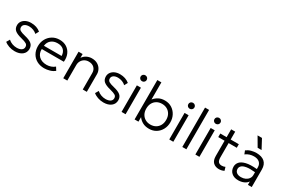

<svg xmlns="http://www.w3.org/2000/svg" viewBox="91 -1889 4455 3039"><g transform="rotate(30 2318.0 -369.0)"><path d="M232.5 15Q177.5 15 127.5 -2.5Q77.5 -20 45.5 -48L80 -107Q110 -79 150.5 -64Q191 -49 233 -49Q287.5 -49 319 -69.8Q350.5 -90.5 350.5 -128.5Q350.5 -164 323.8 -181.5Q297 -199 226 -217Q139 -238 100.2 -270.8Q61.5 -303.5 61.5 -362.5Q61.5 -403.5 84.2 -435.8Q107 -468 147.2 -486.5Q187.5 -505 240 -505Q345.5 -505 414.5 -446.5L382 -386.5Q356.5 -412 318.2 -426.8Q280 -441.5 239 -441.5Q191.5 -441.5 161.5 -421.2Q131.5 -401 131.5 -365.5Q131.5 -329 161 -311.5Q190.5 -294 256.5 -278.5Q344 -258 382.8 -224.8Q421.5 -191.5 421.5 -133Q421.5 -65.5 369.8 -25.2Q318 15 232.5 15Z M773 15Q696.5 15 638 -17Q579.5 -49 546.5 -106.8Q513.5 -164.5 513.5 -241Q513.5 -315.5 546.5 -374Q579.5 -432.5 636.2 -466.2Q693 -500 765 -500Q841.5 -500 895.8 -464.5Q950 -429 975.8 -368Q1001.5 -307 993 -230.5H590Q586.5 -149.5 638 -100.2Q689.5 -51 779.5 -51Q819 -51 857.8 -64.5Q896.5 -78 925 -103L961 -45.5Q924 -15 872.8 0Q821.5 15 773 15ZM593.5 -292H917Q914.5 -359.5 875.8 -397.5Q837 -435.5 764 -435.5Q693 -435.5 647 -397.5Q601 -359.5 593.5 -292Z M1115.5 0V-485H1189.5V-416Q1222 -460.5 1264.8 -480.2Q1307.5 -500 1352 -500Q1417 -500 1460 -473.5Q1503 -447 1524.5 -406.5Q1546 -366 1546 -324V0H1472V-301.5Q1472 -359 1435.2 -394.8Q1398.5 -430.5 1335.5 -430.5Q1294.5 -430.5 1261.5 -411.8Q1228.5 -393 1209 -360Q1189.5 -327 1189.5 -283V0Z M1856 15Q1801 15 1751 -2.5Q1701 -20 1669 -48L1703.5 -107Q1733.5 -79 1774 -64Q1814.5 -49 1856.5 -49Q1911 -49 1942.5 -69.8Q1974 -90.5 1974 -128.5Q1974 -164 1947.2 -181.5Q1920.5 -199 1849.5 -217Q1762.5 -238 1723.8 -270.8Q1685 -303.5 1685 -362.5Q1685 -403.5 1707.8 -435.8Q1730.5 -468 1770.8 -486.5Q1811 -505 1863.5 -505Q1969 -505 2038 -446.5L2005.5 -386.5Q1980 -412 1941.8 -426.8Q1903.5 -441.5 1862.5 -441.5Q1815 -441.5 1785 -421.2Q1755 -401 1755 -365.5Q1755 -329 1784.5 -311.5Q1814 -294 1880 -278.5Q1967.5 -258 2006.2 -224.8Q2045 -191.5 2045 -133Q2045 -65.5 1993.2 -25.2Q1941.5 15 1856 15Z M2181 0V-485H2255V0ZM2218 -582Q2195 -582 2178.8 -597.5Q2162.5 -613 2162.5 -636Q2162.5 -659.5 2178.8 -675Q2195 -690.5 2218 -690.5Q2241 -690.5 2257.2 -675Q2273.5 -659.5 2273.5 -636Q2273.5 -613 2257.2 -597.5Q2241 -582 2218 -582Z M2688.5 15Q2619.5 15 2570 -12.2Q2520.5 -39.5 2490 -83V0H2419.5V-720H2493.5V-407Q2526 -448 2573.8 -474Q2621.5 -500 2688 -500Q2761 -500 2816 -465Q2871 -430 2902 -371.5Q2933 -313 2933 -242.5Q2933 -171 2902 -112.5Q2871 -54 2816 -19.5Q2761 15 2688.5 15ZM2675 -53.5Q2728 -53.5 2768.8 -76.8Q2809.5 -100 2833 -142.2Q2856.5 -184.5 2856.5 -242.5Q2856.5 -300.5 2833.2 -342.8Q2810 -385 2769 -408.2Q2728 -431.5 2675 -431.5Q2622 -431.5 2581 -408.2Q2540 -385 2516.8 -342.8Q2493.5 -300.5 2493.5 -242.5Q2493.5 -184.5 2516.8 -142.2Q2540 -100 2581 -76.8Q2622 -53.5 2675 -53.5Z M3053 0V-485H3127V0ZM3090 -582Q3067 -582 3050.8 -597.5Q3034.5 -613 3034.5 -636Q3034.5 -659.5 3050.8 -675Q3067 -690.5 3090 -690.5Q3113 -690.5 3129.2 -675Q3145.5 -659.5 3145.5 -636Q3145.5 -613 3129.2 -597.5Q3113 -582 3090 -582Z M3291.5 0V-720H3365.5V0Z M3530 0V-485H3604V0ZM3567 -582Q3544 -582 3527.8 -597.5Q3511.5 -613 3511.5 -636Q3511.5 -659.5 3527.8 -675Q3544 -690.5 3567 -690.5Q3590 -690.5 3606.2 -675Q3622.5 -659.5 3622.5 -636Q3622.5 -613 3606.2 -597.5Q3590 -582 3567 -582Z M3966 15Q3901.5 15 3861.5 -23Q3821.5 -61 3821.5 -142V-420H3706V-485H3821.5V-628.5H3895.5V-485H4044.5V-420H3895.5V-163Q3895.5 -103 3916.2 -79Q3937 -55 3978.5 -55Q3997 -55 4012.5 -59Q4028 -63 4040.5 -69L4059 -7Q4016 15 3966 15Z M4318.5 15Q4240.5 15 4195 -26.8Q4149.5 -68.5 4149.5 -137.5Q4149.5 -187 4183 -224.8Q4216.5 -262.5 4290.8 -280.2Q4365 -298 4488 -287V-320Q4488 -375 4452.2 -407Q4416.5 -439 4350.5 -439Q4312 -439 4274.2 -427.5Q4236.5 -416 4201 -389.5L4177 -450Q4220.5 -481 4267 -493Q4313.5 -505 4356 -505Q4456 -505 4508.2 -458Q4560.5 -411 4560.5 -320.5V0H4490.5V-61.5Q4464.5 -24 4419 -4.5Q4373.5 15 4318.5 15ZM4221.5 -139Q4221.5 -97 4251 -73.5Q4280.5 -50 4333 -50Q4377 -50 4412 -66.5Q4447 -83 4467.5 -112Q4488 -141 4488 -178.5V-229Q4389 -239.5 4330.5 -229.2Q4272 -219 4246.8 -194.8Q4221.5 -170.5 4221.5 -139ZM4330.5 -585 4231.5 -754.5H4312L4402.5 -585Z"/></g></svg>

Font: Geologica ExtraLight
Style: Regular
Weight: 200
Designer: Sindre Bremnes, Frode Helland
Foundry: Monokrom Skriftforlag AS
Version: Version 1.010; ttfautohint (v1.8.4.7-5d5b);gftools[0.9.28]